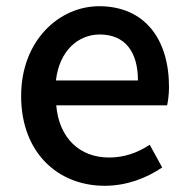

<svg xmlns="http://www.w3.org/2000/svg" viewBox="-20 -584 606 618"><path d="M428 -245H518C521 -259 524 -281 524 -304C524 -459 445 -564 299 -564C171 -564 48 -454 48 -275C48 -93 166 14 317 14C388 14 452 -11 502 -45L462 -118C422 -92 380 -77 331 -77C236 -77 170 -140 161 -245H339ZM226 -325H160C171 -421 232 -473 301 -473C381 -473 424 -419 424 -325H292Z"/></svg>

Font: GenSekiGothic2 TW M
Style: Regular
Weight: 500
Version: Version 2.100;PS 2.1;hotconv 16.6.51;makeotf.lib2.5.65220 DE